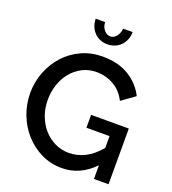

<svg xmlns="http://www.w3.org/2000/svg" viewBox="-161 -1037 1042 1163"><g transform="rotate(20 359.5 -455.5)"><path d="M577 -88Q487 5 370 5Q299 5 238 -24.5Q177 -54 132 -104Q87 -154 61.5 -220Q36 -286 36 -358Q36 -430 61.5 -495Q87 -560 132 -609Q177 -658 239 -686.5Q301 -715 374 -715Q476 -715 545 -672.5Q614 -630 649 -560L563 -498Q534 -556 483 -585Q432 -614 371 -614Q321 -614 280 -592.5Q239 -571 210 -535.5Q181 -500 165.5 -453Q150 -406 150 -355Q150 -301 167.5 -254Q185 -207 215.5 -172Q246 -137 288 -116.5Q330 -96 379 -96Q433 -96 482.5 -121Q532 -146 577 -200V-276H428V-359H671V0H577ZM374 -845Q396 -845 412.5 -865Q429 -885 432 -916H493Q493 -890 484 -867.5Q475 -845 459 -828.5Q443 -812 421 -803Q399 -794 374 -794Q348 -794 326.5 -803Q305 -812 289 -828.5Q273 -845 264 -867.5Q255 -890 255 -916H316Q316 -887 333.5 -866Q351 -845 374 -845Z"/></g></svg>

Font: IngvarSans
Style: Regular
Weight: 600
Version: Version 3.000